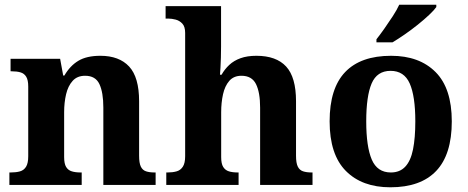

<svg xmlns="http://www.w3.org/2000/svg" viewBox="-20 -786 1988 816"><path d="M19.9 0V-53H25.6Q48.6 -53 65 -57.7Q81.5 -62.4 90.8 -77.4Q100 -92.3 100 -122.1V-417.9Q100 -446.1 91.3 -460.1Q82.7 -474 67 -478.5Q51.3 -483 29.3 -483H24.9V-536H235.6L248.6 -464.9H253.6Q277.6 -506.4 313 -527.6Q348.3 -548.9 406.7 -548.9Q486.3 -548.9 528.8 -503.3Q571.2 -457.6 571.2 -355.8V-123.9Q571.2 -93.4 578.4 -78.2Q585.6 -63 600.3 -58Q614.9 -53 636.9 -53H641.4V0H419.2V-328.8Q419.2 -393.2 402.5 -428.6Q385.9 -464 341.7 -464Q308.3 -464 288.8 -442.4Q269.2 -420.8 260.9 -385.5Q252.6 -350.2 252.6 -309V-118.3Q252.6 -90.4 261 -76.5Q269.4 -62.6 285.1 -57.8Q300.7 -53 322.7 -53H327.2V0Z M686.7 0V-53H692.4Q713.7 -53 730.4 -57.7Q747.2 -62.4 757 -77.4Q766.9 -92.3 766.9 -122.1V-645.9Q766.9 -673 754.8 -685.8Q742.7 -698.6 726.2 -702.8Q709.8 -707 695.9 -707H683.8V-760H919.5V-587.6Q919.5 -564.3 918.8 -540.8Q918 -517.2 917 -498Q916 -478.8 914.9 -468.3H921.6Q934.9 -492 954.4 -510.1Q973.8 -528.3 1002.2 -538.6Q1030.6 -548.9 1069.8 -548.9Q1154 -548.9 1196.1 -503.3Q1238.1 -457.6 1238.1 -355.8V-123.9Q1238.1 -93.4 1245.5 -78.2Q1252.9 -63 1267.8 -58Q1282.6 -53 1304.6 -53H1308.2V0H1085.5V-328.8Q1085.5 -393.2 1068 -428.6Q1050.4 -464 1006.2 -464Q973.4 -464 954.5 -442.3Q935.6 -420.5 927.8 -385.2Q920 -349.9 920 -309V-118.3Q920 -90.4 928.6 -76.5Q937.2 -62.6 952.8 -57.8Q968.4 -53 990.4 -53H994V0Z M1638.9 10Q1518.8 10 1449.8 -59.6Q1380.9 -129.2 1380.9 -270.2Q1380.9 -410.7 1447 -479.8Q1513.2 -548.9 1642.1 -548.9Q1762.2 -548.9 1831.1 -479.8Q1900.1 -410.7 1900.1 -270.2Q1900.1 -129.2 1833.9 -59.6Q1767.8 10 1638.9 10ZM1641 -53Q1679.4 -53 1702.4 -77.7Q1725.5 -102.3 1735.3 -150.9Q1745.1 -199.6 1745.1 -270.2Q1745.1 -377.5 1721.3 -431.2Q1697.5 -484.9 1639.9 -484.9Q1582.4 -484.9 1559.4 -431.2Q1536.5 -377.5 1536.5 -270.3Q1536.5 -163.1 1559.9 -108.1Q1583.4 -53 1641 -53ZM1579.9 -619Q1594.9 -638 1613.3 -664Q1631.6 -690 1649.2 -717Q1666.8 -744 1676.8 -766H1834.3V-756Q1825.3 -743 1804.1 -723Q1782.9 -703 1755.5 -681Q1728 -659 1699.8 -639.5Q1671.6 -620 1648.1 -606H1579.9Z"/></svg>

Font: Noto Serif Lao
Style: Regular
Weight: 400
Designer: Monotype Design Team
Foundry: Monotype Imaging Inc.
Version: Version 2.003